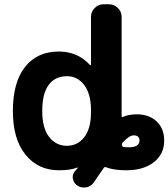

<svg xmlns="http://www.w3.org/2000/svg" viewBox="-20 -793 773 881"><path d="M543 -138.7Q537.1 -131.8 540 -126Q541 -122.1 543 -120.1Q547.9 -117.2 571.3 -117.2Q620.1 -117.2 620.1 -148.4Q620.1 -159.2 613.8 -165.5Q607.4 -171.9 593.8 -171.9Q572.3 -171.9 543 -138.7ZM39.1 -283.2Q39.1 -416 95.2 -486.3Q151.4 -556.6 250 -556.6Q335.9 -556.6 392.6 -495.1Q393.6 -493.2 395.5 -494.1Q397.5 -495.1 397.5 -496.1V-715.8Q397.5 -739.3 414.6 -756.3Q431.6 -773.4 455.1 -773.4H480.5Q503.9 -773.4 521 -756.3Q538.1 -739.3 538.1 -715.8V-259.8Q538.1 -257.8 540 -256.3Q542 -254.9 544.9 -256.8Q568.4 -267.6 606.4 -268.6Q664.1 -268.6 698.7 -235.8Q733.4 -203.1 733.4 -147.5Q733.4 -85.9 686 -48.8Q638.7 -11.7 559.6 -11.7Q502 -11.7 466.8 -25.4Q460 -28.3 456.1 -22.5Q438.5 2 411.1 43Q399.4 61.5 377.9 66.4Q371.1 67.4 364.3 67.4Q350.6 67.4 337.9 60.5Q319.3 49.8 315.4 30.3Q313.5 24.4 313.5 19.5Q313.5 5.9 323.2 -6.8Q331.1 -16.6 336.9 -22.5Q336.9 -23.4 336.4 -23.9Q335.9 -24.4 335 -24.4Q304.7 -11.7 250 -11.7Q155.3 -11.7 97.2 -83Q39.1 -154.3 39.1 -283.2ZM173.8 -283.2Q173.8 -205.1 205.6 -164.6Q237.3 -124 286.6 -124Q335.9 -124 366.7 -163.6Q397.5 -203.1 397.5 -278.3V-288.1Q397.5 -361.3 366.7 -402.3Q335.9 -443.4 287.1 -443.4Q233.4 -443.4 203.6 -403.8Q173.8 -364.3 173.8 -283.2Z"/></svg>

Font: Gen Jyuu Gothic Bold
Style: Bold
Weight: 700
Designer: [Source Han Sans]
Ryoko NISHIZUKA  (kana & ideographs); Paul D. Hunt (Latin, Greek & Cyrillic); Wenlong ZHANG  (bopomofo
Version: Version 1.002.20150607